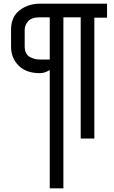

<svg xmlns="http://www.w3.org/2000/svg" viewBox="-20 -752 621 1042"><path d="M40 -499V-592Q40 -659 86 -696Q133 -732 196 -732H561V-656H492V0H418V-658H324V270H250V-372L241 -367Q219 -355 196 -355Q122 -355 81 -396Q40 -437 40 -499ZM114 -501Q114 -460 140 -444Q166 -429 196 -429H250V-658H196Q152 -658 133 -637Q114 -616 114 -590Z"/></svg>

Font: Mina
Style: Regular
Weight: 400
Version: Version 1.000